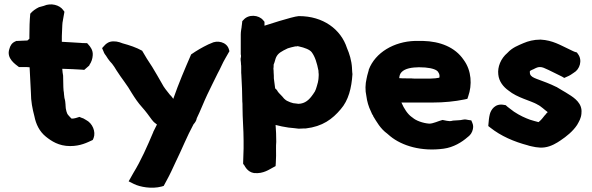

<svg xmlns="http://www.w3.org/2000/svg" viewBox="-20 -677 2721 882"><path d="M23 -452C8 -408 52 -381 67 -369H92C99 -369 106 -369 116 -368C118 -330 120 -291 122 -251C122 -212 129 -177 138 -143C145 -107 161 -73 191 -49C216 -29 250 -6 302 -6C350 -6 380 -22 406 -34L410 -43C421 -72 405 -111 375 -126L363 -133C357 -135 351 -137 345 -140C335 -137 323 -132 309 -132C305 -135 300 -141 292 -150C288 -154 281 -174 281 -195V-197C280 -207 280 -214 276 -227L274 -244C274 -249 273 -256 272 -261L271 -277C271 -291 270 -312 270 -325V-329C268 -338 267 -349 266 -361C296 -360 329 -359 356 -357L367 -356L390 -376L391 -379C400 -392 405 -407 406 -423C408 -447 394 -463 388 -470L380 -479H369C362 -479 356 -479 350 -480H349C323 -482 293 -483 264 -485V-490C264 -505 264 -519 265 -533C266 -553 266 -573 269 -583V-584L276 -623L270 -631C254 -654 214 -665 181 -650L159 -644C143 -636 130 -627 119 -614C116 -583 115 -547 115 -512V-499C113 -497 111 -495 106 -491C89 -491 73 -489 60 -489H55L51 -487C34 -480 27 -467 23 -452Z M449 -456 455 -442C457 -437 458 -432 467 -421L476 -407C482 -399 487 -392 495 -384C502 -375 508 -366 515 -354C539 -316 565 -286 585 -250C600 -226 614 -205 633 -184C650 -165 663 -147 679 -125H680V-124C686 -116 693 -111 701 -105L684 -71V-70C656 -4 628 60 593 117L571 156L595 168C623 182 677 192 722 180L732 177L746 151C760 126 775 93 787 67C816 8 839 -51 869 -106C876 -114 882 -122 884 -134C899 -164 918 -213 932 -242C947 -274 965 -309 980 -340C993 -363 1003 -389 1014 -407L1034 -442L1031 -452C1021 -484 978 -494 949 -478L937 -473C908 -459 884 -445 858 -427C829 -360 801 -295 776 -223C772 -228 768 -235 761 -241C746 -260 733 -275 724 -293C709 -319 695 -344 679 -370C661 -397 647 -419 633 -444C606 -459 576 -469 543 -478L529 -483C519 -486 511 -487 501 -487C482 -487 468 -478 459 -467Z M1086 -427 1087 -424V-416C1083 -404 1087 -395 1087 -385V-382C1088 -378 1088 -373 1088 -367V-342C1088 -339 1089 -334 1089 -327V-326C1091 -289 1093 -251 1093 -214V-212C1094 -205 1094 -196 1094 -186C1094 -133 1099 -82 1099 -31V5C1099 26 1097 45 1097 68V76L1102 82C1105 86 1116 113 1147 118H1149C1190 122 1219 100 1233 93L1246 86L1247 71C1248 49 1249 29 1248 4C1248 -5 1248 -15 1249 -25V-26C1249 -53 1248 -78 1246 -103C1265 -98 1284 -94 1305 -91C1321 -89 1339 -88 1351 -86H1355C1365 -86 1373 -87 1376 -87H1385C1462 -96 1507 -130 1545 -175C1581 -216 1595 -273 1599 -336V-337C1599 -341 1598 -345 1598 -346C1598 -353 1597 -360 1597 -363V-365C1595 -399 1585 -431 1574 -456C1546 -543 1464 -603 1354 -603H1352C1323 -601 1195 -559 1195 -559V-577L1189 -584C1169 -609 1121 -613 1098 -585L1093 -580C1092 -573 1091 -558 1090 -555V-553C1089 -545 1086 -533 1086 -518ZM1236 -362C1237 -366 1237 -374 1237 -376V-380C1243 -394 1245 -407 1248 -413C1257 -433 1273 -441 1302 -455C1311 -458 1323 -461 1337 -464H1343L1346 -465C1348 -465 1348 -465 1352 -464C1380 -458 1403 -449 1412 -437C1427 -417 1436 -388 1443 -352C1443 -348 1443 -343 1444 -337V-331C1444 -328 1443 -308 1441 -303V-301C1433 -272 1430 -259 1420 -247L1419 -245L1418 -244C1401 -219 1382 -201 1351 -200C1347 -200 1341 -202 1327 -203C1318 -205 1308 -209 1298 -214C1295 -216 1291 -218 1285 -224C1275 -237 1263 -247 1257 -255C1255 -258 1253 -264 1244 -271C1242 -286 1240 -301 1238 -317C1238 -326 1238 -333 1237 -345C1237 -349 1237 -353 1236 -362Z M1663 -236C1666 -212 1673 -187 1684 -165C1687 -158 1690 -150 1694 -146V-144C1710 -118 1727 -86 1759 -63C1762 -61 1764 -58 1773 -51C1827 -7 1916 20 2018 6C2063 0 2102 -24 2128 -47C2133 -51 2143 -58 2149 -73C2155 -88 2155 -101 2150 -112L2145 -124L2131 -126C2125 -127 2117 -130 2105 -127C2092 -124 2084 -125 2061 -123H2059L2058 -122C2047 -120 2047 -120 2033 -122L2013 -126C1993 -121 1970 -109 1952 -109C1923 -111 1890 -123 1875 -137L1873 -138L1872 -139C1853 -152 1836 -178 1824 -206H1967C2020 -206 2069 -211 2113 -220L2127 -223L2131 -235C2149 -286 2147 -352 2110 -402C2070 -461 2001 -487 1923 -489H1886C1790 -486 1704 -436 1674 -357V-355C1672 -348 1670 -340 1667 -330L1664 -316C1658 -291 1657 -262 1663 -236ZM1814 -318C1814 -323 1815 -326 1816 -329V-331C1823 -353 1848 -364 1883 -367H1884C1887 -367 1892 -367 1903 -368H1906C1945 -368 1973 -362 1986 -353C1995 -347 2002 -332 1998 -320C1987 -318 1973 -316 1957 -316H1889C1881 -316 1875 -316 1869 -317H1846C1834 -317 1827 -317 1814 -318Z M2223 -98 2232 -91C2281 -52 2341 -26 2406 -9H2407L2408 -8C2426 -4 2453 4 2482 0C2512 -4 2539 -21 2555 -32C2582 -50 2612 -74 2631 -103C2640 -119 2649 -133 2651 -155V-158C2656 -201 2620 -227 2592 -244C2574 -256 2554 -266 2539 -276L2538 -277H2537C2521 -285 2507 -291 2492 -297C2443 -317 2414 -320 2414 -344V-347C2413 -351 2414 -352 2435 -361L2436 -362C2443 -365 2450 -369 2460 -369C2473 -369 2481 -364 2499 -356C2518 -346 2539 -337 2562 -325L2572 -319L2583 -324C2598 -330 2606 -336 2616 -343C2643 -358 2657 -400 2635 -429L2630 -436C2614 -440 2612 -443 2590 -453C2555 -469 2519 -492 2464 -495H2462C2432 -495 2406 -488 2385 -479C2360 -468 2334 -459 2311 -434C2280 -408 2265 -369 2269 -335C2272 -303 2292 -278 2316 -261C2356 -228 2417 -215 2449 -197V-196H2450C2464 -190 2482 -172 2496 -162C2495 -160 2491 -157 2489 -155L2488 -153C2478 -143 2474 -135 2464 -125C2459 -121 2455 -117 2454 -116C2444 -118 2429 -123 2415 -127C2393 -135 2368 -146 2341 -164C2326 -176 2313 -184 2303 -194L2296 -195C2254 -204 2235 -172 2230 -152C2226 -136 2225 -120 2224 -109Z"/></svg>

Font: Hussar Pisanka
Style: Blk
Weight: 700
Designer: Robert Jablonski
Foundry: Cannot Into Space Fonts
Version: Version 1.070